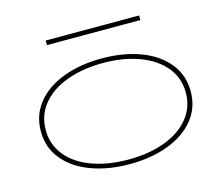

<svg xmlns="http://www.w3.org/2000/svg" viewBox="-123 -1072 1455 1251"><g transform="rotate(-15 604.5 -447.0)"><path d="M99 -343Q99 -453 165 -534Q231 -615 346 -657.5Q461 -700 605 -700Q749 -700 863.5 -657.5Q978 -615 1044 -534Q1110 -453 1110 -343Q1110 -233 1044 -152.5Q978 -72 863.5 -29.5Q749 13 605 13Q461 13 346 -29.5Q231 -72 165 -152.5Q99 -233 99 -343ZM1077 -343Q1077 -443 1016 -516.5Q955 -590 848 -629.5Q741 -669 605 -669Q468 -669 360.5 -629.5Q253 -590 192.5 -516.5Q132 -443 132 -343Q132 -244 192.5 -170Q253 -96 360.5 -57Q468 -18 605 -18Q741 -18 848 -57Q955 -96 1016 -170Q1077 -244 1077 -343ZM913 -876H283V-907H913Z"/></g></svg>

Font: BioRhyme Expanded ExtraLight
Style: Regular
Weight: 275
Width: 7
Designer: Aoife Mooney
Foundry: Aoife Mooney Type
Version: Version 1.000